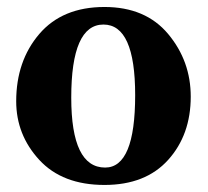

<svg xmlns="http://www.w3.org/2000/svg" viewBox="-20 -520 595 550"><path d="M279.3 9.8Q158.7 9.8 92.5 -62Q26.4 -133.8 26.4 -230Q26.4 -345.2 92.5 -422.6Q158.7 -500 279.3 -500Q397 -500 461.7 -422.6Q526.4 -345.2 526.4 -243.2Q526.4 -133.8 461.7 -62Q397 9.8 279.3 9.8ZM281.2 -40Q367.2 -40 367.2 -247.6Q367.2 -449.7 276.4 -449.7Q184.1 -449.7 184.1 -240.2Q184.1 -40 281.2 -40Z"/></svg>

Font: Munson
Style: Bold
Weight: 700
Designer: Paul James MIller
Foundry: High-Logic / Made with FontCreator
Version: Version 2.10;May 5, 2019;FontCreator 11.5.0.2430 64-bit